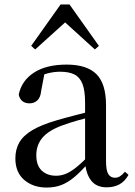

<svg xmlns="http://www.w3.org/2000/svg" viewBox="-20 -827 605 862"><path d="M189 15Q129 15 89 -19Q49 -53 49 -116Q49 -156 66.5 -187Q84 -218 125 -242.5Q166 -267 235 -287Q276 -299 323 -311Q370 -323 410 -333V-308Q370 -298 329.5 -286.5Q289 -275 257 -263Q196 -240 169.5 -207.5Q143 -175 143 -130Q143 -84 167.5 -61Q192 -38 232 -38Q253 -38 274 -46Q295 -54 322 -75.5Q349 -97 386 -135L396 -86H369Q339 -53 312 -30.5Q285 -8 256 3.5Q227 15 189 15ZM459 14Q413 14 389.5 -16Q366 -46 362 -98V-101V-365Q362 -421 350 -451Q338 -481 313.5 -493Q289 -505 250 -505Q222 -505 193.5 -497.5Q165 -490 131 -472L180 -499L165 -420Q162 -389 147.5 -376Q133 -363 113 -363Q73 -363 64 -402Q77 -465 132.5 -501Q188 -537 279 -537Q370 -537 413 -494Q456 -451 456 -355V-104Q456 -61 466.5 -45Q477 -29 496 -29Q508 -29 518 -35Q528 -41 541 -56L557 -42Q541 -13 516.5 0.5Q492 14 459 14ZM406 -605 242 -754H303L138 -605L120 -621L252 -807H292L424 -621Z"/></svg>

Font: Noto Serif KR ExtraLight Medium
Style: Regular
Weight: 500
Version: Version 2.002-H1;hotconv 1.1.0;makeotfexe 2.6.0